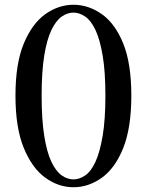

<svg xmlns="http://www.w3.org/2000/svg" viewBox="-20 -771 618 807"><path d="M289 16Q226 16 170.5 -24Q115 -64 80 -149Q45 -234 45 -369Q45 -504 80 -588Q115 -672 170.5 -711.5Q226 -751 289 -751Q352 -751 408 -711.5Q464 -672 498 -588Q532 -504 532 -369Q532 -234 498 -149Q464 -64 408 -24Q352 16 289 16ZM289 -17Q314 -17 338.5 -34Q363 -51 381.5 -91.5Q400 -132 411.5 -200Q423 -268 423 -369Q423 -470 411.5 -537.5Q400 -605 381.5 -644.5Q363 -684 338.5 -701Q314 -718 289 -718Q263 -718 239 -701Q215 -684 196 -644.5Q177 -605 166 -537.5Q155 -470 155 -369Q155 -268 166 -199.5Q177 -131 196 -91Q215 -51 239 -34Q263 -17 289 -17Z"/></svg>

Font: Noto Serif TC SemiBold
Style: Regular
Weight: 600
Version: Version 2.002-H1;hotconv 1.1.0;makeotfexe 2.6.0